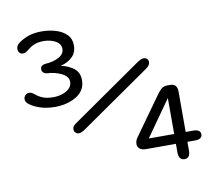

<svg xmlns="http://www.w3.org/2000/svg" viewBox="-72 -708 913 797"><g transform="rotate(-10 385.0 -310.0)"><path d="M33 -358Q33 -367.5 39.8 -374.2Q46.5 -381 55 -381Q63 -381 68.8 -377.5Q74.5 -374 80 -369.5Q90.5 -360 107.8 -352.8Q125 -345.5 152 -345.5Q172.5 -345.5 190.8 -351.5Q209 -357.5 220.5 -369Q232 -380.5 232 -397Q232 -419 204.2 -432.8Q176.5 -446.5 142.5 -448Q135.5 -448.5 129 -453.5Q122.5 -458.5 122.5 -467.5Q122.5 -479 129.5 -483Q136.5 -487 142.5 -487.5Q177 -489.5 200.5 -502.2Q224 -515 224 -537Q224 -552.5 213.2 -562.2Q202.5 -572 185.8 -577Q169 -582 151.5 -582Q129.5 -582 112.8 -575.2Q96 -568.5 85.5 -558.5Q79.5 -553.5 73.5 -549.8Q67.5 -546 59.5 -546Q50.5 -546 45 -552.5Q39.5 -559 39.5 -568Q39.5 -574 42.5 -580.5Q45.5 -587 52 -591.5Q68 -604.5 92.8 -613.8Q117.5 -623 151.5 -623Q182.5 -623 210.5 -614.5Q238.5 -606 256 -588.5Q273.5 -571 273.5 -543Q273.5 -512 253.5 -493.5Q233.5 -475 204.5 -468.5Q236.5 -462 259 -444.8Q281.5 -427.5 281.5 -394.5Q281.5 -351.5 243.5 -328Q205.5 -304.5 152.5 -304.5Q119 -304.5 92 -313Q65 -321.5 47 -335Q39.5 -340 36.2 -346.2Q33 -352.5 33 -358ZM230.5 -179.5Q223.5 -179.5 217.2 -185Q211 -190.5 211 -199.5Q211 -208.5 216 -213.8Q221 -219 227.5 -223.5L520 -427Q530.5 -434 537 -436.8Q543.5 -439.5 549.5 -439.5Q557 -439.5 562.8 -434.5Q568.5 -429.5 568.5 -420.5Q568.5 -407 551.5 -395L260 -192.5Q250 -185.5 243.2 -182.5Q236.5 -179.5 230.5 -179.5ZM645 2.5Q619.5 2.5 619.5 -30V-66.5H493Q476.5 -66.5 467.2 -74Q458 -81.5 458 -94Q458 -99.5 460 -106.5Q462 -113.5 466.5 -119.5L581.5 -280.5Q592 -295.5 601.5 -303.5Q611 -311.5 627 -311.5H639Q653 -311.5 660.5 -303.2Q668 -295 668 -279.5V-108H702Q715.5 -108 723 -102.5Q730.5 -97 730.5 -87.5Q730.5 -77 722.8 -71.8Q715 -66.5 702 -66.5H668V-30Q668 -13.5 661.8 -5.5Q655.5 2.5 645 2.5ZM512.5 -108H619.5V-259.5Z"/></g></svg>

Font: Sono
Style: Regular
Weight: 400
Designer: Tyler Finck
Foundry: Tyler Finck
Version: Version 2.112